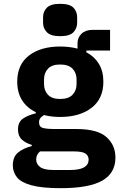

<svg xmlns="http://www.w3.org/2000/svg" viewBox="-20 -771 640 1003"><path d="M583 52Q583 134 513.5 173Q444 212 297 212Q199 212 144.5 197Q90 182 68.5 155Q47 128 47 93Q47 49 73.5 26.5Q100 4 146 -8V-14Q113 -24 93.5 -42.5Q74 -61 74 -95Q74 -133 99.5 -151Q125 -169 167 -179V-185Q121 -207 95.5 -247Q70 -287 70 -344Q70 -434 131.5 -481Q193 -528 294 -528Q343 -528 385 -517V-545Q385 -575 406 -595Q427 -615 464 -615H555V-507H431V-498Q473 -476 496.5 -437.5Q520 -399 520 -344Q520 -255 458 -207.5Q396 -160 294 -160Q272 -160 250.5 -162.5Q229 -165 210 -170Q199 -164 191.5 -155Q184 -146 184 -132Q184 -107 206.5 -102Q229 -97 260 -97H378Q489 -97 536 -55Q583 -13 583 52ZM294 -254Q338 -254 359 -276Q380 -298 380 -332V-356Q380 -390 359 -412Q338 -434 294 -434Q251 -434 230.5 -412Q210 -390 210 -356V-332Q210 -298 230.5 -276Q251 -254 294 -254ZM443 63Q443 43 427 31.5Q411 20 366 20H189Q169 37 169 62Q169 86 189.5 101.5Q210 117 259 117H346Q396 117 419.5 103Q443 89 443 63ZM294 -582Q245 -582 225 -602.5Q205 -623 205 -652V-681Q205 -711 225 -731Q245 -751 294 -751Q344 -751 363.5 -731Q383 -711 383 -681V-652Q383 -623 363.5 -602.5Q344 -582 294 -582Z"/></svg>

Font: Lilex Nerd Font
Style: Bold
Weight: 700
Designer: Mike Abbink, Paul van der Laan, Pieter van Rosmalen, Mikhael Khrustik
Foundry: Mikhael Khrustik
Version: Version 2.400; ttfautohint (v1.8.4.7-5d5b);Nerd Fonts 3.3.0